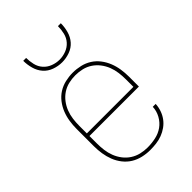

<svg xmlns="http://www.w3.org/2000/svg" viewBox="-220 -836 939 939"><g transform="rotate(-45 250.0 -366.0)"><path d="M251 8Q225 8 199 2Q173 -4 151 -17.5Q129 -31 112.5 -52Q96 -73 86.5 -97.5Q77 -122 73 -148Q69 -174 69 -200V-320Q69 -346 73 -372Q77 -398 86.5 -422Q96 -446 112 -467Q128 -488 150 -502Q172 -516 198 -522Q224 -528 250 -528Q276 -528 302 -522Q328 -516 350 -502Q372 -488 388 -467Q404 -446 413.5 -422Q423 -398 427 -372Q431 -346 431 -320V-251H89V-200Q89 -176 92 -152.5Q95 -129 103.5 -107Q112 -85 126.5 -66Q141 -47 161 -34Q181 -21 204 -15.5Q227 -10 251 -10Q279 -10 307 -16Q335 -22 357.5 -38Q380 -54 394 -79.5Q408 -105 409 -133H429Q428 -112 421 -91.5Q414 -71 401.5 -54Q389 -37 371.5 -24.5Q354 -12 334 -4.5Q314 3 293 5.5Q272 8 251 8ZM89 -269H411V-320Q411 -344 408 -367.5Q405 -391 396.5 -413Q388 -435 373.5 -454Q359 -473 339.5 -486Q320 -499 297 -504.5Q274 -510 250 -510Q226 -510 203 -504.5Q180 -499 160.5 -486Q141 -473 126.5 -454Q112 -435 103.5 -413Q95 -391 92 -367.5Q89 -344 89 -320ZM250 -600Q223 -600 196.5 -609.5Q170 -619 152.5 -639Q135 -659 127.5 -686Q120 -713 120 -740H140Q140 -717 145.5 -693.5Q151 -670 166.5 -652.5Q182 -635 204.5 -626.5Q227 -618 250 -618Q273 -618 295.5 -626.5Q318 -635 333.5 -652.5Q349 -670 354.5 -693.5Q360 -717 360 -740H380Q380 -713 372.5 -686Q365 -659 347.5 -639Q330 -619 303.5 -609.5Q277 -600 250 -600Z"/></g></svg>

Font: Iosevka Curly Slab Thin
Style: Regular
Weight: 100
Monospace: yes
Designer: Belleve Invis
Foundry: Belleve Invis
Version: Version 22.1.2; ttfautohint (v1.8.4)